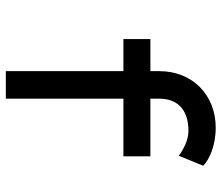

<svg xmlns="http://www.w3.org/2000/svg" viewBox="-72 -708 779 676"><g transform="rotate(90 318.0 -369.5)"><path d="M327 0V-414H530V-509H327V-541C327 -596 357 -643 441 -643C472 -643 505 -626 528 -609L563 -695C542 -716 493 -739 429 -739C313 -739 230 -656 230 -541V-509H117V-414H230V0Z"/></g></svg>

Font: Lexend Peta
Style: Regular
Weight: 400
Designer: Bonnie Shaver-Troup, Thomas Jockin
Foundry: Lexend
Version: Version 1.007